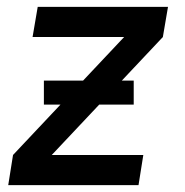

<svg xmlns="http://www.w3.org/2000/svg" viewBox="-20 -540 540 560"><path d="M4 0 18 -88 342 -432H75L90 -520H470L455 -432L131 -88H398L384 0ZM370 -235H108V-305H370Z"/></svg>

Font: Iosevka Semibold Oblique
Style: Regular
Weight: 600
Italic angle: -9°
Monospace: yes
Designer: Belleve Invis
Foundry: Belleve Invis
Version: Version 32.5.0; ttfautohint (v1.8.4)